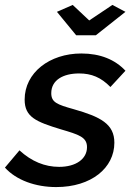

<svg xmlns="http://www.w3.org/2000/svg" viewBox="-45 -749 542 779"><path d="M186 -701 264 -606H344L464 -701L411 -729L317 -666L250 -729ZM-25 -69C21 -18 99 10 183 10C326 10 419 -68 419 -170C419 -246 363 -275 254 -306C186 -325 163 -334 163 -371C163 -424 211 -451 276 -451C326 -451 365 -435 403 -396L464 -462C422 -507 362 -532 285 -532C156 -532 55 -454 55 -345C55 -274 101 -255 203 -224C274 -203 308 -193 308 -152C308 -104 263 -72 195 -72C137 -72 83 -94 34 -139Z"/></svg>

Font: FIGSv2-sans-serif SmBold Italic
Style: Regular
Weight: 600
Italic angle: -12°
Designer: Matt McInerney, Pablo Impallari, Rodrigo Fuenzalida
Foundry: Matt McInerney, Pablo Impallari, Rodrigo Fuenzalida
Version: Version 4.020;hotconv 1.0.109;makeotfexe 2.5.65596